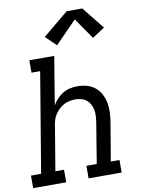

<svg xmlns="http://www.w3.org/2000/svg" viewBox="-113 -1047 817 1115"><g transform="rotate(-10 295.0 -489.0)"><path d="M-10 0V-74H50L148 -662H97V-735H244L197 -451Q208 -471 224 -488Q240 -505 260 -517Q280 -529 302 -533.5Q324 -538 345 -538Q374 -538 401 -530.5Q428 -523 449 -506Q470 -489 482.5 -465Q495 -441 500.5 -414Q506 -387 505 -358Q504 -329 499 -300L461 -74H512V0H317V-74H378L417 -312Q420 -331 421 -349Q422 -367 419 -384.5Q416 -402 408 -417.5Q400 -433 387 -444Q374 -455 356.5 -460Q339 -465 320 -465Q303 -465 286 -461.5Q269 -458 253.5 -450Q238 -442 224.5 -429.5Q211 -417 201 -402Q191 -387 185.5 -370.5Q180 -354 178 -337L134 -74H185V0ZM271 -793 209 -853 360 -978H452L557 -847L484 -799L398 -923Z"/></g></svg>

Font: Iosevka Curly Slab ExObl
Style: Regular
Weight: 400
Width: 7
Italic angle: -9°
Monospace: yes
Designer: Belleve Invis
Foundry: Belleve Invis
Version: Version 11.1.0; ttfautohint (v1.8.3)